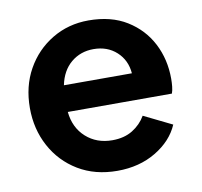

<svg xmlns="http://www.w3.org/2000/svg" viewBox="-68 -628 748 712"><g transform="rotate(-10 306.0 -272.0)"><path d="M319 12Q402 12 464.5 -25.5Q527 -63 552 -121L446 -173Q428 -142 396.5 -122.5Q365 -103 320 -103Q261 -103 221 -139Q181 -175 175 -235H567Q571 -246 572.5 -260.5Q574 -275 574 -290Q574 -363 543 -423Q512 -483 453 -519.5Q394 -556 309 -556Q233 -556 171.5 -519Q110 -482 74.5 -418.5Q39 -355 39 -273Q39 -194 74 -129Q109 -64 172 -26Q235 12 319 12ZM309 -448Q361 -448 395.5 -416.5Q430 -385 434 -335H178Q189 -389 224.5 -418.5Q260 -448 309 -448Z"/></g></svg>

Font: Plus Jakarta Sans
Style: Bold
Weight: 700
Designer: Gumpita Rahayu
Foundry: Tokotype
Version: Version 2.004; ttfautohint (v1.8.3)